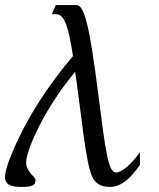

<svg xmlns="http://www.w3.org/2000/svg" viewBox="-44 -736 635 767"><path d="M419.4 -46.9Q436 -46.9 461.9 -68.4Q487.8 -89.8 515.1 -128.4V-77.1Q499 -54.7 484.4 -38.1Q469.7 -21.5 455.1 -10.7Q440.4 0 425.3 5.4Q410.2 10.7 392.6 10.7Q367.7 10.7 349.9 -0.2Q332 -11.2 323.2 -32.7Q313.5 -56.2 305.7 -97.2Q297.9 -138.2 290.3 -192.4Q282.7 -246.6 274.7 -311.8Q266.6 -377 256.3 -449.2Q221.2 -407.2 190.4 -362.5Q159.7 -317.9 135 -274.2Q110.4 -230.5 92.3 -189.7Q74.2 -148.9 64.5 -114.3Q60.5 -99.6 60.5 -89.4Q60.5 -73.2 66.4 -61.8Q72.3 -50.3 79.3 -42.2Q86.4 -34.2 92.3 -28.1Q98.1 -22 98.1 -16.1Q97.2 -8.8 95.2 -3.7Q93.3 1.5 87.2 4.6Q81.1 7.8 69.3 9.3Q57.6 10.7 38.1 10.7Q26.9 10.7 15.9 9.3Q4.9 7.8 -3.9 3.9Q-12.7 0 -18.3 -7.6Q-23.9 -15.1 -23.9 -27.8Q-23.9 -36.1 -22 -46.1Q-20 -56.2 -17.1 -66.7Q-14.2 -77.1 -10.5 -87.6Q-6.8 -98.1 -2.9 -107.4Q40 -214.4 103 -315.2Q166 -416 247.6 -512.2Q240.7 -557.1 233.9 -588.9Q227.1 -620.6 219.2 -640.6Q211.4 -660.6 202.1 -669.9Q192.9 -679.2 181.2 -679.2H163.1L178.7 -715.8H262.2Q273.9 -715.8 284.2 -697.3Q294.4 -678.7 304.7 -636.7Q314.9 -594.7 325.4 -526.9Q335.9 -459 348.6 -360.4Q359.9 -271.5 367.9 -211.4Q376 -151.4 383.8 -114.7Q391.6 -78.1 399.9 -62.5Q408.2 -46.9 419.4 -46.9Z"/></svg>

Font: Arian Grqi
Style: Italic
Weight: 400
Italic angle: -15°
Designer: Ruben Hakobyan (Tarumian)
Foundry: Ruben Hakobyan (Tarumian)
Version: Version 1.002